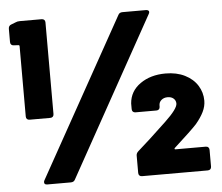

<svg xmlns="http://www.w3.org/2000/svg" viewBox="-51 -757 941 814"><g transform="rotate(-5 420.0 -350.0)"><path d="M62 -700H155Q162 -700 166 -696Q170 -692 170 -685V-295Q170 -288 166 -284Q162 -280 155 -280H67Q60 -280 56 -284Q52 -288 52 -295V-594Q52 -599 47 -599L28 -600Q21 -600 17 -604Q13 -608 13 -615V-671Q13 -685 25 -689L43 -696Q51 -700 62 -700ZM499 -700H599Q605 -700 608.5 -697.5Q612 -695 612 -691Q612 -687 609 -682L236 -10Q231 0 218 0H118Q105 0 105 -10Q105 -15 107 -18L481 -690Q486 -700 499 -700ZM515 -107Q560 -146 639 -221Q693 -272 693 -294Q693 -307 683.5 -315.5Q674 -324 658 -324Q642 -324 631.5 -315Q621 -306 621 -292V-287Q621 -280 617 -276Q613 -272 606 -272H517Q510 -272 506 -276Q502 -280 502 -287V-311Q506 -363 550 -394Q594 -425 658 -425Q705 -425 740 -407.5Q775 -390 793.5 -360.5Q812 -331 812 -296Q812 -272 800.5 -248.5Q789 -225 767 -199Q745 -175 670 -107Q668 -105 668.5 -103Q669 -101 672 -101H801Q808 -101 812 -97Q816 -93 816 -86V-15Q816 -8 812 -4Q808 0 801 0H521Q514 0 510 -4Q506 -8 506 -15V-89Q506 -99 515 -107Z"/></g></svg>

Font: Barlow Black
Style: Regular
Weight: 900
Designer: Jeremy Tribby
Foundry: Tribby Type
Version: Version 1.422